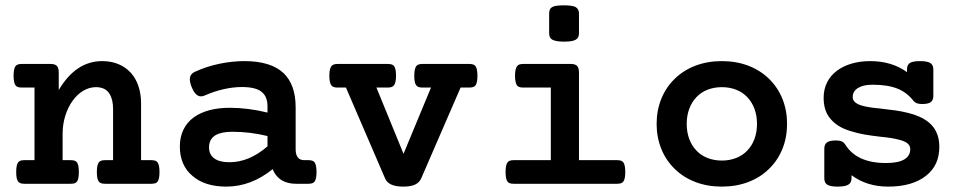

<svg xmlns="http://www.w3.org/2000/svg" viewBox="-20 -692 3638 723"><path d="M109.9 -362.3H62Q53.2 -362.3 47.4 -364.3Q41.5 -366.2 38.1 -371.1Q31.2 -380.9 31.2 -406.7Q31.2 -432.6 38.1 -442.4Q41.5 -447.3 47.4 -449.2Q53.2 -451.2 62 -451.2H170.4Q187 -451.2 194.1 -443.8Q201.2 -436.5 201.2 -419.4V-353Q265.6 -461.9 364.7 -461.9Q397.9 -461.9 425 -450.9Q452.1 -439.9 471.7 -418.9Q490.7 -398.4 501 -368.7Q511.2 -338.9 511.2 -302.7V-88.9H549.8Q558.6 -88.9 564.5 -86.9Q570.3 -85 573.7 -80.1Q580.6 -70.3 580.6 -44.4Q580.6 -19 574.2 -9.3Q570.8 -3.9 564.9 -2Q559.1 0 549.8 0H375.5Q366.2 0 360.4 -2.2Q354.5 -4.4 351.1 -9.8Q344.7 -19.5 344.7 -44.4Q344.7 -70.3 352.1 -80.6Q355.5 -85 361.1 -86.9Q366.7 -88.9 375.5 -88.9H405.8V-281.2Q405.8 -316.9 393.1 -337.4Q377.9 -363.8 341.3 -363.8Q316.4 -363.8 293.7 -350.3Q271 -336.9 253.4 -312.5Q235.8 -288.1 225.8 -255.9Q215.8 -223.6 215.8 -188.5V-88.9H246.1Q255.4 -88.9 261.2 -86.9Q267.1 -85 270.5 -79.6Q276.9 -69.8 276.9 -44.4Q276.9 -18.6 270.5 -9.3Q267.1 -3.9 261.2 -2Q255.4 0 246.1 0H71.8Q62.5 0 56.6 -2.2Q50.8 -4.4 47.4 -9.8Q41 -19 41 -44.4Q41 -70.3 47.9 -80.1Q51.3 -85 56.9 -86.9Q62.5 -88.9 71.8 -88.9H109.9Z M1141.1 -88.9Q1149.9 -88.9 1155.8 -86.9Q1161.6 -85 1165 -80.1Q1171.9 -70.3 1171.9 -44.4Q1171.9 -18.6 1165 -8.8Q1161.6 -3.9 1155.8 -2Q1149.9 0 1141.1 0H1094.2Q1065.4 0 1043.5 -11.7Q1018.1 -26.4 1006.8 -55.2Q925.8 10.7 832 10.7Q751 10.7 704.6 -29.8Q681.2 -49.3 669.2 -77.1Q657.2 -105 657.2 -140.1Q657.2 -175.8 670.7 -203.6Q684.1 -231.4 709.5 -250Q759.8 -286.1 845.7 -286.1Q913.6 -286.1 987.3 -268.1V-291Q987.3 -327.1 967.3 -344.2Q945.8 -364.3 890.6 -364.3Q857.9 -364.3 821.5 -356Q785.2 -347.7 752.4 -333Q743.7 -329.1 736.8 -329.1Q731 -329.1 725.1 -332Q712.9 -338.4 703.1 -360.8Q694.8 -380.4 694.8 -393.1Q694.8 -412.6 713.4 -421.4Q756.3 -441.4 807.1 -452.1Q856 -461.9 899.9 -461.9Q1000 -461.9 1047.9 -416.5Q1093.3 -373 1093.3 -288.1V-129.4Q1093.3 -109.9 1101.3 -99.4Q1109.4 -88.9 1125.5 -88.9ZM987.3 -179.7Q922.4 -195.8 854 -195.8Q814 -195.8 791 -182.6Q767.1 -167.5 767.1 -137.2Q767.1 -109.9 786.9 -95.5Q806.6 -81.1 843.3 -81.1Q918.9 -81.1 987.3 -141.1Z M1251 -362.3Q1242.2 -362.3 1236.6 -364.3Q1231 -366.2 1227.5 -371.1Q1220.2 -381.3 1220.2 -406.7Q1220.2 -432.1 1227.5 -442.4Q1233.9 -451.2 1251 -451.2H1440.4Q1449.2 -451.2 1455.1 -449.2Q1460.9 -447.3 1464.4 -442.4Q1471.2 -432.6 1471.2 -406.7Q1471.2 -380.9 1463.9 -371.1Q1457.5 -362.3 1440.4 -362.3H1397.5L1499.5 -112.8L1603 -362.3H1570.8Q1561.5 -362.3 1555.7 -364.5Q1549.8 -366.7 1546.4 -372.1Q1540 -381.3 1540 -406.7Q1540 -432.1 1547.4 -442.9Q1550.8 -447.3 1556.4 -449.2Q1562 -451.2 1570.8 -451.2H1747.1Q1755.9 -451.2 1761.7 -449.2Q1767.6 -447.3 1771 -442.4Q1777.8 -432.6 1777.8 -406.7Q1777.8 -380.9 1771 -371.1Q1767.6 -366.2 1761.7 -364.3Q1755.9 -362.3 1747.1 -362.3H1714.4L1566.4 -21Q1560.1 -5.9 1544.4 2.4Q1528.8 10.7 1497.6 10.7Q1442.4 10.7 1429.7 -21L1282.7 -362.3Z M2160.2 -566.4Q2160.2 -548.8 2147.9 -542.5Q2136.2 -535.2 2104.5 -535.2Q2074.7 -535.2 2061 -542Q2047.9 -548.3 2047.9 -566.4V-641.1Q2047.9 -650.4 2050.8 -656.5Q2053.7 -662.6 2060.5 -666Q2071.8 -671.9 2103 -671.9Q2135.3 -671.9 2147.5 -665.5Q2160.2 -657.7 2160.2 -641.1ZM2054.2 -362.3H1950.2Q1941.4 -362.3 1935.5 -364.3Q1929.7 -366.2 1926.3 -371.1Q1919.4 -381.8 1919.4 -406.7Q1919.4 -432.1 1926.8 -442.4Q1930.2 -447.3 1935.8 -449.2Q1941.4 -451.2 1950.2 -451.2H2129.4Q2146 -451.2 2153.1 -443.8Q2160.2 -436.5 2160.2 -419.4V-88.9H2303.7Q2312.5 -88.9 2318.4 -86.9Q2324.2 -85 2327.6 -80.1Q2334.5 -70.3 2334.5 -44.4Q2334.5 -18.6 2327.6 -8.8Q2324.2 -3.9 2318.4 -2Q2312.5 0 2303.7 0H1914.6Q1905.3 0 1899.7 -2Q1894 -3.9 1890.6 -8.8Q1883.8 -18.6 1883.8 -44.4Q1883.8 -70.3 1891.1 -80.6Q1894.5 -85 1900.1 -86.9Q1905.8 -88.9 1914.6 -88.9H2054.2Z M2520.5 -395Q2553.2 -427.2 2598.6 -444.6Q2644 -461.9 2698.2 -461.9Q2752.4 -461.9 2797.9 -444.6Q2843.3 -427.2 2876 -395Q2908.7 -363.3 2926.3 -319.8Q2943.8 -276.4 2943.8 -225.6Q2943.8 -174.8 2926.3 -131.3Q2908.7 -87.9 2876 -56.2Q2843.3 -23.9 2797.9 -6.6Q2752.4 10.7 2698.2 10.7Q2644 10.7 2598.6 -6.6Q2553.2 -23.9 2520.5 -56.2Q2487.8 -87.9 2470.2 -131.3Q2452.6 -174.8 2452.6 -225.6Q2452.6 -276.4 2470.2 -319.8Q2487.8 -363.3 2520.5 -395ZM2602.1 -125.5Q2619.1 -106.9 2644 -97.2Q2668.9 -87.4 2698.2 -87.4Q2727.5 -87.4 2752.4 -97.2Q2777.3 -106.9 2794.4 -125.5Q2812 -144 2821.3 -169.4Q2830.6 -194.8 2830.6 -225.6Q2830.6 -255.9 2821.3 -281.5Q2812 -307.1 2794.4 -325.7Q2777.3 -344.2 2752.4 -354Q2727.5 -363.8 2698.2 -363.8Q2668.9 -363.8 2644 -354Q2619.1 -344.2 2602.1 -325.7Q2584.5 -307.1 2575.2 -281.5Q2565.9 -255.9 2565.9 -225.6Q2565.9 -194.8 2575.2 -169.4Q2584.5 -144 2602.1 -125.5Z M3186.5 -20.5Q3186.5 -3.9 3174.3 3.4Q3162.1 10.7 3134.3 10.7Q3106.9 10.7 3095.5 3.7Q3084 -3.4 3084 -20.5V-131.8Q3084 -148.4 3094.2 -155.8Q3104.5 -163.1 3127.4 -163.1Q3141.6 -163.1 3149.7 -159.4Q3157.7 -155.8 3163.1 -147.5Q3206.1 -78.1 3316.4 -78.1Q3362.3 -78.1 3385 -91.6Q3407.7 -105 3407.7 -129.9Q3407.7 -144 3396.7 -152.6Q3385.7 -161.1 3364.7 -166Q3342.8 -172.4 3297.9 -176.8Q3263.2 -180.7 3236.3 -185.3Q3209.5 -189.9 3185.1 -197.8Q3128.9 -213.4 3101.1 -252.4Q3081.5 -280.3 3081.5 -323.7Q3081.5 -356 3094.5 -381.8Q3107.4 -407.7 3131.8 -425.8Q3155.3 -443.4 3187.3 -452.6Q3219.2 -461.9 3256.8 -461.9Q3337.9 -461.9 3395.5 -420.4V-430.7Q3395.5 -447.8 3406.2 -454.8Q3417 -461.9 3444.3 -461.9Q3471.7 -461.9 3483.2 -454.8Q3494.6 -447.8 3494.6 -430.7V-331.1Q3494.6 -314.5 3484.9 -307.4Q3475.1 -300.3 3452.6 -300.3Q3429.7 -300.3 3420.9 -311Q3396 -343.3 3360.4 -357.9Q3323.7 -373 3265.6 -373Q3230.5 -373 3210.7 -360.6Q3190.9 -348.1 3190.9 -326.7Q3190.9 -314.5 3200.7 -306.4Q3210.4 -298.3 3228.5 -293.5Q3251.5 -287.1 3291.5 -283.7Q3331.1 -279.3 3354 -275.9Q3377 -272.5 3400.4 -266.6Q3446.8 -255.4 3476.6 -231.9Q3501 -212.4 3510.7 -182.6Q3517.1 -163.6 3517.1 -138.7Q3517.1 -69.3 3467.3 -30.3Q3442.4 -10.3 3406.5 0.2Q3370.6 10.7 3324.7 10.7Q3244.1 10.7 3186.5 -32.2Z"/></svg>

Font: Courier Prime SemiBold
Style: Regular
Weight: 600
Designer: Alan Dague-Greene
Foundry: Quote-Unquote Apps
Version: Version 1.202